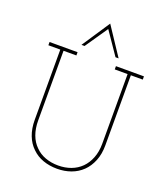

<svg xmlns="http://www.w3.org/2000/svg" viewBox="-166 -1045 1011 1166"><g transform="rotate(20 340.0 -461.5)"><path d="M502 -52Q532 -81 550 -125Q568 -169 568 -226V-679H645V-700H464V-679H547V-229Q547 -177 531 -136.5Q515 -96 488 -69Q460 -41 422 -27Q384 -13 340 -13Q295 -13 256.5 -27Q218 -41 191 -69Q163 -96 148 -136.5Q133 -177 133 -229V-679H216V-700H35V-679H112V-226Q112 -169 129 -125Q146 -81 177 -52Q207 -22 249 -7Q291 8 340 8Q388 8 429.5 -7Q471 -22 502 -52ZM243 -750Q268 -786 293 -823Q318 -860 343 -896Q368 -860 393 -823Q418 -786 443 -750H463Q433 -795 403 -840.5Q373 -886 343 -931Q313 -886 283 -840.5Q253 -795 223 -750Z"/></g></svg>

Font: Josefin Slab Thin ExtraLight
Style: Regular
Weight: 250
Version: Version 2.000